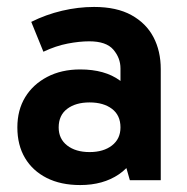

<svg xmlns="http://www.w3.org/2000/svg" viewBox="-20 -519 538 553"><path d="M211 14Q155 14 114.5 -6.5Q74 -27 52 -64Q30 -101 30 -152Q30 -202 52.5 -239Q75 -276 116 -297.5Q157 -319 211 -319Q282 -319 325.5 -287Q369 -255 385 -197L327 -201V-322Q327 -352 306.5 -376Q286 -400 237 -400Q209 -400 175 -393.5Q141 -387 105 -370L70 -456Q112 -477 158.5 -488Q205 -499 251 -499Q316 -499 358.5 -475.5Q401 -452 422 -412Q443 -372 443 -320V0H354L328 -91L385 -108Q368 -48 322.5 -17Q277 14 211 14ZM238 -81Q278 -81 302.5 -100Q327 -119 327 -152Q327 -187 302.5 -205.5Q278 -224 238 -224Q198 -224 173.5 -205.5Q149 -187 149 -152Q149 -119 173.5 -100Q198 -81 238 -81Z"/></svg>

Font: Gabarito Medium
Style: Regular
Weight: 500
Designer: Leandro Assis / Alvaro Franca / Felipe Casaprima
Foundry: Naipe Foundry
Version: Version 1.000